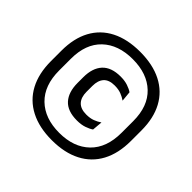

<svg xmlns="http://www.w3.org/2000/svg" viewBox="-161 -830 1021 1021"><g transform="rotate(45 349.5 -319.5)"><path d="M349.5 13Q254 13 186.8 -21.8Q119.5 -56.5 84.2 -122.5Q49 -188.5 49 -282V-360Q49 -453 84.2 -518.2Q119.5 -583.5 186.8 -617.8Q254 -652 349.5 -652Q445 -652 512.2 -617.8Q579.5 -583.5 614.8 -518.2Q650 -453 650 -360V-282Q650 -188.5 614.8 -122.5Q579.5 -56.5 512.2 -21.8Q445 13 349.5 13ZM369.5 -155.5Q299 -155.5 265 -193Q231 -230.5 231 -300V-342Q231 -411 265.2 -448.2Q299.5 -485.5 369.5 -485.5Q400.5 -485.5 424 -477.5Q447.5 -469.5 461.5 -459.5L467 -402Q450.5 -413.5 429.8 -421.5Q409 -429.5 380.5 -429.5Q338 -429.5 318 -407.2Q298 -385 298 -343.5V-300Q298 -258 319 -235.5Q340 -213 382.5 -213Q411 -213 432 -221Q453 -229 469.5 -240.5L464.5 -182.5Q449.5 -172 425.8 -163.8Q402 -155.5 369.5 -155.5ZM349.5 -42.5Q458 -42.5 521 -103.5Q584 -164.5 584 -277V-365Q584 -476.5 521 -536.5Q458 -596.5 349.5 -596.5Q241 -596.5 178 -536.5Q115 -476.5 115 -365V-277Q115 -164.5 178 -103.5Q241 -42.5 349.5 -42.5Z"/></g></svg>

Font: Anek Bangla Medium Medium
Style: Regular
Weight: 500
Version: Version 1.003